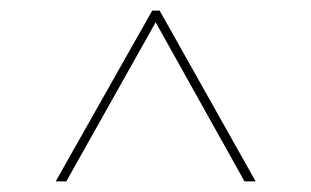

<svg xmlns="http://www.w3.org/2000/svg" viewBox="-20 -864 587 362"><path d="M85 -522 267 -844H281L462 -522H441L269 -830H278L105 -522Z"/></svg>

Font: Bitter Thin Thin
Style: Regular
Weight: 250
Version: Version 2.002